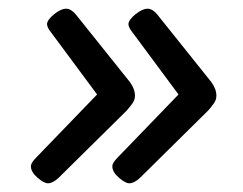

<svg xmlns="http://www.w3.org/2000/svg" viewBox="-20 -478 557 441"><path d="M319 -458Q330 -458 341 -445L465 -290Q477 -274 477 -258Q477 -249 471.5 -241Q466 -233 458 -224L301 -69Q288 -57 277 -57Q268 -57 253 -70Q238 -83 238 -96Q238 -104 250 -116L390 -261L284 -404Q275 -415 275 -423Q276 -433 291.5 -445.5Q307 -458 319 -458ZM132 -458Q143 -458 154 -445L278 -290Q290 -274 290 -258Q290 -249 284.5 -241Q279 -233 271 -224L114 -69Q101 -57 90 -57Q81 -57 66 -70Q51 -83 51 -96Q51 -104 63 -116L203 -261L97 -404Q88 -415 88 -423Q89 -433 104.5 -445.5Q120 -458 132 -458Z"/></svg>

Font: Asap Semi Expanded Semi Expanded Medium
Style: Italic
Weight: 500
Width: 6
Italic angle: -6°
Designer: Pablo Cosgaya
Foundry: Omnibus-Type
Version: Version 3.001; ttfautohint (v1.8.4.7-5d5b)